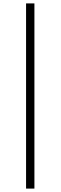

<svg xmlns="http://www.w3.org/2000/svg" viewBox="-20 -835 356 1127"><path d="M133 272V-815H182V272Z"/></svg>

Font: Noto Serif JP
Style: Regular
Weight: 400
Designer: Ryoko NISHIZUKA  (kana & ideographs); Frank Grießhammer (Latin, Greek & Cyrillic); Wenlong ZHANG  (bopomofo); Sandoll Co
Foundry: Adobe
Version: Version 2.003-H1;hotconv 1.1.1;makeotfexe 2.6.0